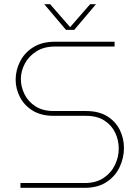

<svg xmlns="http://www.w3.org/2000/svg" viewBox="-20 -900 669 920"><path d="M78 0V-23H386Q440 -23 476.5 -47.5Q513 -72 531 -110Q549 -148 549 -188Q549 -228 532 -264Q515 -300 480 -322.5Q445 -345 392 -345H237Q177 -345 136.5 -370Q96 -395 75.5 -435Q55 -475 55 -518Q55 -563 76 -605Q97 -647 139 -673.5Q181 -700 243 -700H529V-677H243Q191 -677 154.5 -654Q118 -631 99 -595Q80 -559 80 -521Q80 -484 97.5 -448.5Q115 -413 150 -390.5Q185 -368 237 -368H392Q453 -368 493.5 -343Q534 -318 554 -277.5Q574 -237 574 -191Q574 -144 553.5 -100Q533 -56 491 -28Q449 0 386 0ZM296 -757 192 -880H220L316 -770L412 -880H440L336 -757Z"/></svg>

Font: MuseoModerno Thin Thin
Style: Regular
Weight: 250
Version: Version 1.003